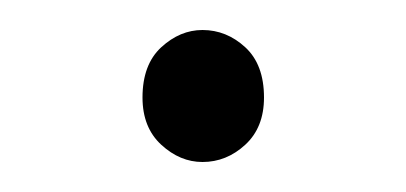

<svg xmlns="http://www.w3.org/2000/svg" viewBox="-20 -95 271 128"><path d="M115 13Q100 13 87.5 1.5Q75 -10 75 -30Q75 -52 87.5 -63.5Q100 -75 115 -75Q131 -75 143.5 -63.5Q156 -52 156 -30Q156 -10 143.5 1.5Q131 13 115 13Z"/></svg>

Font: Noto Sans HK Thin Thin
Style: Regular
Weight: 250
Version: Version 2.004-H2;hotconv 1.0.118;makeotfexe 2.5.65603